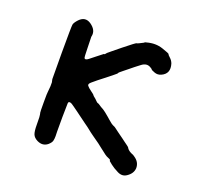

<svg xmlns="http://www.w3.org/2000/svg" viewBox="-92 -548 731 693"><g transform="rotate(20 273.5 -201.0)"><path d="M361 -439Q393 -448 421.5 -438.5Q450 -429 450 -426.5Q450 -424 458.5 -416.5Q467 -409 471 -398Q482 -362 451 -348Q438 -342 425 -347Q412 -352 412 -353.5Q412 -355 405 -359Q388 -370 369 -355Q365 -352 360.5 -348.5Q356 -345 349.5 -340Q343 -335 336 -329Q329 -323 315.5 -312.5Q302 -302 302 -300Q302 -298 291 -289.5Q280 -281 275.5 -277Q271 -273 261.5 -266Q252 -259 248 -255.5Q244 -252 241 -250Q238 -248 235 -245Q232 -242 223 -235Q212 -226 216.5 -220Q221 -214 233.5 -205Q246 -196 246 -194.5Q246 -193 251.5 -189Q257 -185 262.5 -179Q268 -173 270.5 -173Q273 -173 280 -168Q287 -163 291.5 -161Q296 -159 307 -150.5Q318 -142 321.5 -138.5Q325 -135 330 -131Q335 -127 338.5 -124Q342 -121 343.5 -120Q345 -119 349.5 -116.5Q354 -114 355 -114Q356 -114 362 -109.5Q368 -105 374 -100.5Q380 -96 385 -92.5Q390 -89 397.5 -83.5Q405 -78 407.5 -76Q410 -74 418.5 -68Q427 -62 428 -60Q432 -52 442 -46.5Q452 -41 452 -42L454 -41Q455 -40 460 -37Q481 -23 481 0Q480 21 459 35Q443 46 424 36.5Q405 27 394.5 18.5Q384 10 383 9Q382 8 382 5.5Q382 3 374 0Q366 -3 360 -7.5Q354 -12 349 -16Q344 -20 336 -26Q328 -32 322 -37Q308 -47 294.5 -56.5Q281 -66 274 -72Q267 -78 250.5 -89.5Q234 -101 224 -109Q214 -117 210.5 -119Q207 -121 194.5 -130.5Q182 -140 177 -141Q172 -142 170.5 -140.5Q169 -139 168.5 -135Q168 -131 167.5 -82Q167 -33 167.5 -26.5Q168 -20 168 -9Q168 2 166 9.5Q164 17 154 26Q136 41 113 30Q99 23 94.5 12Q90 1 90 -24Q90 -49 89.5 -52.5Q89 -56 88.5 -61.5Q88 -67 87 -68.5Q86 -70 86 -109Q86 -148 87 -149L89 -172V-187Q88 -189 87.5 -193.5Q87 -198 86.5 -198.5Q86 -199 86 -299.5Q86 -400 87.5 -408Q89 -416 101 -429Q122 -451 146 -435Q172 -417 167 -393Q166 -390 166.5 -386.5Q167 -383 167.5 -347.5Q168 -312 170 -309Q174 -303 185.5 -312Q197 -321 207 -329Q226 -344 230 -347H232Q236 -349 236 -350.5Q236 -352 251.5 -364.5Q267 -377 284 -391Q325 -424 328 -424Q331 -424 337.5 -427.5Q344 -431 348.5 -433Q353 -435 354 -436.5Q355 -438 361 -439Z"/></g></svg>

Font: TT2020 Style E
Style: Regular
Weight: 400
Version: Version 00.2